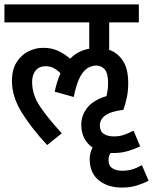

<svg xmlns="http://www.w3.org/2000/svg" viewBox="-20 -642 691 867"><path d="M175 -426Q212 -426 240 -413.5Q268 -401 297 -377Q332 -413 383 -422V-541H0V-622H607V-541H473V-417Q511 -404 535 -367.5Q559 -331 559 -267Q559 -233 553 -203Q547 -173 537 -146Q480 -139 455.5 -121Q431 -103 431 -76Q431 -49 448.5 -37.5Q466 -26 494 -26Q517 -26 536.5 -32Q556 -38 583 -52L613 19Q588 31 558 40Q528 49 492 49Q485 49 479 49Q470 63 470 80Q470 106 487 117.5Q504 129 532 129Q555 129 575 123.5Q595 118 621 104L651 174Q626 187 596.5 196Q567 205 531 205Q466 205 425.5 171.5Q385 138 385 77Q385 49 398 24Q374 8 360.5 -18Q347 -44 347 -79Q347 -122 375 -156.5Q403 -191 461 -208Q468 -238 468 -268Q468 -311 453 -328.5Q438 -346 414 -346Q396 -346 377 -335.5Q358 -325 341.5 -294.5Q325 -264 313 -204L227 -228Q237 -275 253 -311Q239 -326 222.5 -334.5Q206 -343 187 -343Q156 -343 140.5 -323Q125 -303 125 -272Q125 -215 159.5 -163Q194 -111 259 -40L193 13Q123 -62 78.5 -133.5Q34 -205 34 -276Q34 -328 55 -361Q76 -394 108 -410Q140 -426 175 -426Z"/></svg>

Font: Noto Sans Condensed Medium
Style: Italic
Weight: 500
Width: 3
Italic angle: -12°
Designer: Monotype Design Team
Foundry: Monotype Imaging Inc.
Version: Version 2.013; ttfautohint (v1.8.4.7-5d5b)